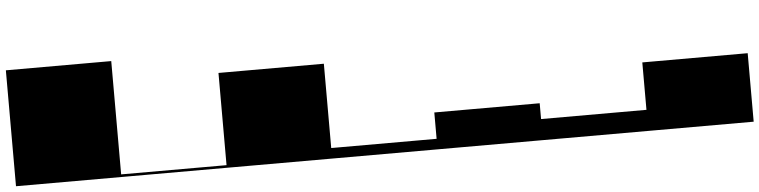

<svg xmlns="http://www.w3.org/2000/svg" viewBox="-36 -583 2871 726"><g transform="rotate(-5 1400.0 -220.0)"><path d="M0 0H400V-440H0ZM0 0Q0 0 0 0Q0 0 0 0Q0 0 0 0Q0 0 0 0Q0 0 0 0Q0 0 0 0H400Q400 0 400 0Q400 0 400 0Q400 0 400 0Q400 0 400 0Q400 0 400 0Q400 0 400 0ZM0 -440Q0 -440 0 -440Q0 -440 0 -440Q0 -440 0 -440Q0 -440 0 -440Q0 -440 0 -440Q0 -440 0 -440H400Q400 -440 400 -440Q400 -440 400 -440Q400 -440 400 -440Q400 -440 400 -440Q400 -440 400 -440Q400 -440 400 -440Z M400 -10Q400 -10 400 -10Q400 -10 400 -10V0Q400 0 400 0Q400 0 400 0H800Q800 0 800 0Q800 0 800 0V-10Q800 -10 800 -10Q800 -10 800 -10Z M800 -360Q800 -360 800 -360Q800 -360 800 -360Q800 -360 800 -360V0Q800 0 800 0Q800 0 800 0Q800 0 800 0H1200Q1200 0 1200 0Q1200 0 1200 0Q1200 0 1200 0V-360Q1200 -360 1200 -360Q1200 -360 1200 -360Q1200 -360 1200 -360Z M1200 -40Q1200 -40 1200 -40Q1200 -40 1200 -40V0Q1200 0 1200 0Q1200 0 1200 0H1600Q1600 0 1600 0Q1600 0 1600 0V-40Q1600 -40 1600 -40Q1600 -40 1600 -40Z M1600 -140Q1600 -140 1600 -140Q1600 -140 1600 -140V0Q1600 0 1600 0Q1600 0 1600 0H2000Q2000 0 2000 0Q2000 0 2000 0V-140Q2000 -140 2000 -140Q2000 -140 2000 -140Z M2000 -80Q2000 -80 2000 -80Q2000 -80 2000 -80V0Q2000 0 2000 0Q2000 0 2000 0H2400Q2400 0 2400 0Q2400 0 2400 0V-80Q2400 -80 2400 -80Q2400 -80 2400 -80Z M2400 -260Q2400 -260 2400 -260Q2400 -260 2400 -260Q2400 -260 2400 -260V0Q2400 0 2400 0Q2400 0 2400 0Q2400 0 2400 0H2800Q2800 0 2800 0Q2800 0 2800 0Q2800 0 2800 0V-260Q2800 -260 2800 -260Q2800 -260 2800 -260Q2800 -260 2800 -260Z"/></g></svg>

Font: Wavefont
Style: Regular
Weight: 400
Monospace: yes
Version: Version 3.003